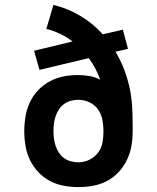

<svg xmlns="http://www.w3.org/2000/svg" viewBox="-20 -755 640 783"><path d="M300 8Q270 8 240 2.5Q210 -3 183.5 -17Q157 -31 136 -53.5Q115 -76 102 -103Q89 -130 84 -160Q79 -190 79 -220Q79 -250 84 -280Q89 -310 101.5 -337Q114 -364 134.5 -386Q155 -408 181.5 -422.5Q208 -437 237.5 -443Q267 -449 297 -449Q321 -449 344.5 -445Q368 -441 389 -430Q380 -454 368.5 -476Q357 -498 342 -518L141 -470L119 -548L276 -586Q252 -604 225 -617Q198 -630 169 -637L198 -735Q256 -721 308 -690Q360 -659 399 -615L481 -634L502 -556L451 -544Q471 -511 485 -475Q499 -439 507.5 -401.5Q516 -364 518.5 -325.5Q521 -287 521 -248V-221Q521 -190 516 -160.5Q511 -131 498 -103.5Q485 -76 464 -53.5Q443 -31 416.5 -17Q390 -3 360 2.5Q330 8 300 8ZM300 -93Q323 -93 344.5 -103.5Q366 -114 380 -132.5Q394 -151 398 -174Q402 -197 402 -220Q402 -244 397.5 -267Q393 -290 379.5 -309Q366 -328 344.5 -338Q323 -348 299 -348Q284 -348 269 -344Q254 -340 241.5 -331Q229 -322 220.5 -309Q212 -296 207 -281.5Q202 -267 200 -251.5Q198 -236 198 -221Q198 -205 200 -189.5Q202 -174 207 -159.5Q212 -145 220.5 -132Q229 -119 241.5 -110Q254 -101 269.5 -97Q285 -93 300 -93Z"/></svg>

Font: Iosevka Plex Etoile
Style: Bold
Weight: 700
Designer: Belleve Invis
Foundry: Belleve Invis
Version: Version 25.1.1; ttfautohint (v1.8.4)